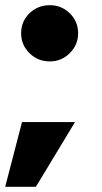

<svg xmlns="http://www.w3.org/2000/svg" viewBox="-21 -617 394 741"><path d="M171.5 -380Q125 -380 92.8 -411.8Q60.5 -443.5 60.5 -489Q60.5 -534.5 92.8 -565.8Q125 -597 171.5 -597Q216 -597 248.2 -565.8Q280.5 -534.5 280.5 -489Q280.5 -443.5 248.2 -411.8Q216 -380 171.5 -380ZM-1 104 64 -146H268.5L117.5 104Z"/></svg>

Font: Anybody ExtraExpanded ExtraBold
Style: Regular
Weight: 800
Width: 8
Designer: Tyler Finck
Foundry: Etcetera Type Company
Version: Version 1.010; ttfautohint (v1.8.3) -l 8 -r 50 -G 200 -x 14 